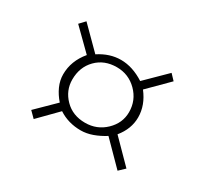

<svg xmlns="http://www.w3.org/2000/svg" viewBox="-80 -574 584 548"><g transform="rotate(30 212.0 -299.5)"><path d="M75 -145 56 -164 116 -223Q101 -240 92.5 -259Q84 -278 84 -298Q84 -342 115 -379L49 -444L66 -462L135 -393Q170 -416 207 -416Q245 -416 284 -391L350 -456L367 -438L303 -374Q331 -338 331 -298Q331 -260 304 -227L375 -155L356 -137L284 -210Q265 -198 245.5 -191Q226 -184 207 -184Q166 -184 134 -205ZM207 -209Q246 -209 273.5 -235.5Q301 -262 301 -298Q301 -337 273.5 -364.5Q246 -392 207 -392Q166 -392 140 -365.5Q114 -339 114 -298Q114 -262 140 -235.5Q166 -209 207 -209Z"/></g></svg>

Font: Alumni Sans Thin Thin
Style: Regular
Weight: 250
Version: Version 1.018